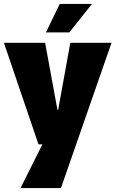

<svg xmlns="http://www.w3.org/2000/svg" viewBox="-23 -739 591 983"><path d="M199 -10 269 -145 337 -520H548L289 224H82ZM-3 -520H208L271 -177H322L318 0H174ZM212 -573 283 -719H448L332 -573Z"/></svg>

Font: Murecho Thin Black
Style: Regular
Weight: 900
Version: Version 1.010